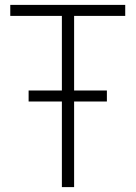

<svg xmlns="http://www.w3.org/2000/svg" viewBox="-20 -765 554 785"><path d="M233 -350H97V-395H233V-700H22V-745H492V-700H283V-395H417V-350H283V0H233Z"/></svg>

Font: Eudoxus Sans ExtraLight
Style: Regular
Weight: 200
Designer: Stijn de Vries
Foundry: tokotype
Version: Version 2.005